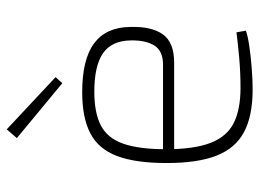

<svg xmlns="http://www.w3.org/2000/svg" viewBox="-120 -638 770 570"><g transform="rotate(-90 265.0 -353.0)"><path d="M276 -494Q374 -494 421.5 -458.5Q469 -423 470 -352Q472 -288 448 -254.5Q424 -221 364 -221H84V-254H358Q399 -254 415 -280Q431 -306 430 -350Q429 -407 391.5 -432.5Q354 -458 278 -458Q214 -458 176.5 -438Q139 -418 123 -371Q107 -324 107 -245Q107 -161 126 -112.5Q145 -64 185 -44Q225 -24 289 -24Q336 -24 380 -28Q424 -32 454 -36L459 -8Q442 -2 410.5 2.5Q379 7 345 9.5Q311 12 284 12Q206 12 158 -13.5Q110 -39 88 -95Q66 -151 66 -243Q66 -336 87 -391Q108 -446 154.5 -470Q201 -494 276 -494ZM166 -718 321 -573 303 -553 140 -688Z"/></g></svg>

Font: Exo 2 ExtraLight
Style: Regular
Weight: 250
Designer: Natanael Gama
Foundry: Natanael Gama
Version: Version 2.010